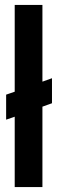

<svg xmlns="http://www.w3.org/2000/svg" viewBox="-20 -763 237 783"><path d="M40 -287 5 -275V-377L40 -389V-743H153V-430L192 -444V-342L153 -328V0H40Z"/></svg>

Font: Saira ExtraCondensed
Style: Bold
Weight: 700
Width: 2
Designer: Hector Gatti with collaboration of the Omnibus-Type team
Foundry: Omnibus-Type
Version: Version 0.072; ttfautohint (v1.8)